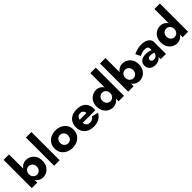

<svg xmlns="http://www.w3.org/2000/svg" viewBox="342 -2262 3754 3754"><g transform="rotate(-45 2219.5 -385.0)"><path d="M209 -780H58V0H209ZM585 -230Q585 -308 553.5 -361Q522 -414 472.5 -442Q423 -470 366 -470Q309 -470 264 -441Q219 -412 193 -358.5Q167 -305 167 -230Q167 -156 193 -102Q219 -48 264 -19Q309 10 366 10Q423 10 472.5 -18Q522 -46 553.5 -99.5Q585 -153 585 -230ZM426 -230Q426 -194 411 -167.5Q396 -141 371 -126.5Q346 -112 316 -112Q290 -112 265.5 -126Q241 -140 225 -166.5Q209 -193 209 -230Q209 -267 225 -293.5Q241 -320 265.5 -334Q290 -348 316 -348Q346 -348 371 -333.5Q396 -319 411 -292.5Q426 -266 426 -230Z M676 -780V0H828V-780Z M919 -230Q919 -158 953 -104Q987 -50 1047 -20Q1107 10 1182 10Q1257 10 1316.5 -20Q1376 -50 1410.5 -104Q1445 -158 1445 -230Q1445 -303 1410.5 -357Q1376 -411 1316.5 -441Q1257 -471 1182 -471Q1107 -471 1047 -441Q987 -411 953 -357Q919 -303 919 -230ZM1074 -230Q1074 -266 1089 -292Q1104 -318 1128 -332Q1152 -346 1182 -346Q1211 -346 1235.5 -332Q1260 -318 1274.5 -292Q1289 -266 1289 -230Q1289 -194 1274.5 -168.5Q1260 -143 1235.5 -129Q1211 -115 1182 -115Q1152 -115 1128 -129Q1104 -143 1089 -168.5Q1074 -194 1074 -230Z M1769 10Q1857 10 1918.5 -24Q1980 -58 2016 -126L1881 -159Q1864 -129 1835.5 -114Q1807 -99 1767 -99Q1732 -99 1708 -114.5Q1684 -130 1672 -160Q1660 -190 1660 -232Q1661 -278 1672.5 -308.5Q1684 -339 1707 -354Q1730 -369 1764 -369Q1791 -369 1811 -357Q1831 -345 1842 -323Q1853 -301 1853 -271Q1853 -264 1849.5 -253.5Q1846 -243 1841 -236L1877 -282H1593V-198H2013Q2015 -205 2015 -215.5Q2015 -226 2015 -237Q2015 -311 1986 -363Q1957 -415 1902 -442.5Q1847 -470 1767 -470Q1687 -470 1628.5 -441Q1570 -412 1539 -358Q1508 -304 1508 -230Q1508 -157 1540 -103Q1572 -49 1630.5 -19.5Q1689 10 1769 10Z M2457 -780V0H2608V-780ZM2081 -230Q2081 -153 2112.5 -99.5Q2144 -46 2194 -18Q2244 10 2300 10Q2358 10 2402.5 -19Q2447 -48 2473 -102Q2499 -156 2499 -230Q2499 -305 2473 -358.5Q2447 -412 2402.5 -441Q2358 -470 2300 -470Q2244 -470 2194 -442Q2144 -414 2112.5 -361Q2081 -308 2081 -230ZM2240 -230Q2240 -266 2255 -292.5Q2270 -319 2295 -333.5Q2320 -348 2350 -348Q2376 -348 2400.5 -334Q2425 -320 2441 -293.5Q2457 -267 2457 -230Q2457 -193 2441 -166.5Q2425 -140 2400.5 -126Q2376 -112 2350 -112Q2320 -112 2295 -126.5Q2270 -141 2255 -167.5Q2240 -194 2240 -230Z M2875 -780H2724V0H2875ZM3251 -230Q3251 -308 3219.5 -361Q3188 -414 3138.5 -442Q3089 -470 3032 -470Q2975 -470 2930 -441Q2885 -412 2859 -358.5Q2833 -305 2833 -230Q2833 -156 2859 -102Q2885 -48 2930 -19Q2975 10 3032 10Q3089 10 3138.5 -18Q3188 -46 3219.5 -99.5Q3251 -153 3251 -230ZM3092 -230Q3092 -194 3077 -167.5Q3062 -141 3037 -126.5Q3012 -112 2982 -112Q2956 -112 2931.5 -126Q2907 -140 2891 -166.5Q2875 -193 2875 -230Q2875 -267 2891 -293.5Q2907 -320 2931.5 -334Q2956 -348 2982 -348Q3012 -348 3037 -333.5Q3062 -319 3077 -292.5Q3092 -266 3092 -230Z M3459 -144Q3459 -161 3467 -172.5Q3475 -184 3491 -190Q3507 -196 3534 -196Q3569 -196 3600.5 -186.5Q3632 -177 3656 -159V-226Q3644 -239 3620 -251Q3596 -263 3562.5 -271Q3529 -279 3487 -279Q3401 -279 3354 -240.5Q3307 -202 3307 -136Q3307 -89 3329.5 -56Q3352 -23 3389.5 -6.5Q3427 10 3471 10Q3515 10 3553 -5.5Q3591 -21 3615 -51.5Q3639 -82 3639 -126L3623 -186Q3623 -154 3609 -132Q3595 -110 3573 -99Q3551 -88 3525 -88Q3507 -88 3492 -94.5Q3477 -101 3468 -113.5Q3459 -126 3459 -144ZM3392 -319Q3402 -325 3424 -334.5Q3446 -344 3475.5 -351Q3505 -358 3536 -358Q3557 -358 3573.5 -354Q3590 -350 3601 -341Q3612 -332 3617.5 -319.5Q3623 -307 3623 -290V0H3768V-324Q3768 -372 3740 -405Q3712 -438 3664 -455.5Q3616 -473 3555 -473Q3490 -473 3435 -456Q3380 -439 3341 -420Z M4230 -780V0H4381V-780ZM3854 -230Q3854 -153 3885.5 -99.5Q3917 -46 3967 -18Q4017 10 4073 10Q4131 10 4175.5 -19Q4220 -48 4246 -102Q4272 -156 4272 -230Q4272 -305 4246 -358.5Q4220 -412 4175.5 -441Q4131 -470 4073 -470Q4017 -470 3967 -442Q3917 -414 3885.5 -361Q3854 -308 3854 -230ZM4013 -230Q4013 -266 4028 -292.5Q4043 -319 4068 -333.5Q4093 -348 4123 -348Q4149 -348 4173.5 -334Q4198 -320 4214 -293.5Q4230 -267 4230 -230Q4230 -193 4214 -166.5Q4198 -140 4173.5 -126Q4149 -112 4123 -112Q4093 -112 4068 -126.5Q4043 -141 4028 -167.5Q4013 -194 4013 -230Z"/></g></svg>

Font: Glinicke Jost Bold
Style: Bold
Weight: 700
Version: Version 3.710